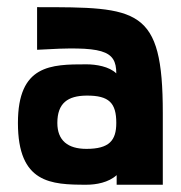

<svg xmlns="http://www.w3.org/2000/svg" viewBox="-20 -508 497 528"><path d="M217.8 0C244.1 0 278.3 -5.9 300.8 -26.4V0H427.7V-197.3C427.7 -487.8 360.4 -488.3 82 -488.3V-371.1C261.7 -381.8 299.8 -371.1 299.8 -306.2C280.3 -325.2 244.1 -331.1 217.8 -331.1C120.1 -331.1 29.3 -330.1 29.3 -169.9C29.3 -3.9 120.1 0 217.8 0ZM217.8 -98.6C166.5 -98.6 137.7 -121.6 137.7 -169.9C137.7 -224.6 166.5 -244.6 217.8 -245.1C280.3 -245.6 299.8 -224.6 299.8 -169.9C299.8 -121.6 280.3 -98.6 217.8 -98.6Z"/></svg>

Font: Saman Dere
Style: Regular
Weight: 400
Designer: Tuna Ça_lar Gümü_
Foundry: Tuna Ça_lar Gümü_
Version: Version 1.001;hotconv 1.0.109;makeotfexe 2.5.65596